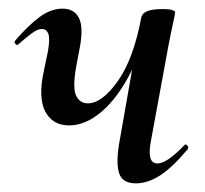

<svg xmlns="http://www.w3.org/2000/svg" viewBox="-20 -415 474 444"><path d="M140 -125Q102 -125 85 -156.5Q68 -188 81 -249L91 -297Q96 -327 91.5 -337.5Q87 -348 77 -348Q67 -348 53.5 -338Q40 -328 23 -313Q20 -309 16 -313Q12 -317 15 -321Q46 -357 72 -376Q98 -395 125 -395Q152 -395 163 -372.5Q174 -350 163 -297L158 -271Q147 -214 155.5 -195Q164 -176 183 -176Q216 -176 252.5 -227.5Q289 -279 307 -376L324 -375Q309 -298 279.5 -242Q250 -186 213.5 -155.5Q177 -125 140 -125ZM294 9Q264 9 256 -13Q248 -35 255 -80L307 -376Q312 -394 355 -394Q373 -394 379 -391.5Q385 -389 385 -387Q385 -383 380 -360.5Q375 -338 370 -312L329 -89Q319 -37 344 -37Q355 -37 370.5 -47.5Q386 -58 406 -79Q409 -83 413 -78.5Q417 -74 414 -70Q379 -28 350.5 -9.5Q322 9 294 9Z"/></svg>

Font: Cormorant SemiBold
Style: Italic
Weight: 600
Italic angle: -10°
Designer: Christian Thalmann (Catharsis Fonts)
Foundry: Catharsis Fonts
Version: Version 4.000